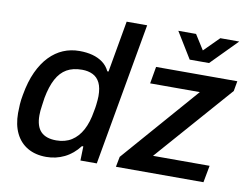

<svg xmlns="http://www.w3.org/2000/svg" viewBox="-79 -835 1242 959"><g transform="rotate(10 542.5 -355.5)"><path d="M210 12Q155 12 115.5 -11Q76 -34 55 -77Q34 -120 34 -180Q34 -201 35.5 -224Q37 -247 42 -273Q54 -342 77 -391.5Q100 -441 131.5 -473.5Q163 -506 201 -522Q239 -538 283 -538Q320 -538 349.5 -530Q379 -522 401.5 -505.5Q424 -489 437 -462H443L489 -723H593L465 0H382L384 -72H377Q345 -30 302 -9Q259 12 210 12ZM245 -78Q290 -78 322.5 -98.5Q355 -119 376 -158Q397 -197 406 -254Q410 -273 411.5 -287Q413 -301 414 -312Q415 -323 415 -332Q415 -374 402.5 -399.5Q390 -425 366.5 -436.5Q343 -448 312 -448Q266 -448 234.5 -430Q203 -412 182.5 -374Q162 -336 151 -277Q148 -254 145.5 -238Q143 -222 142 -210Q141 -198 141 -187Q141 -131 167 -104.5Q193 -78 245 -78ZM562 0 572 -52 910 -440H658L673 -526H1085L1076 -475L735 -86H1022L1006 0ZM1060 -723 930 -591H832L751 -723H841L908 -617H858L964 -723Z"/></g></svg>

Font: Archivo SemiBold Medium
Style: Italic
Weight: 500
Italic angle: -10°
Version: Version 2.001